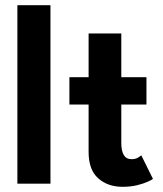

<svg xmlns="http://www.w3.org/2000/svg" viewBox="-20 -708 628 740"><path d="M174.5 0H47V-688H174.5Z M247.5 -410.5H321.5V-579H447.5V-410.5H544.5V-305H447.5V-156.5Q447.5 -127 457 -110.8Q466.5 -94.5 487 -94.5Q502.5 -94.5 512.5 -100.8Q522.5 -107 524.5 -109.5L569.5 -18.5Q566.5 -15.5 550.2 -8Q534 -0.5 508.8 5.8Q483.5 12 452 12Q395.5 12 358.5 -20.8Q321.5 -53.5 321.5 -122.5V-305H247.5Z"/></svg>

Font: League Spartan Thin SemiBold
Style: Regular
Weight: 600
Version: Version 2.002